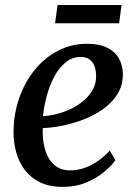

<svg xmlns="http://www.w3.org/2000/svg" viewBox="-20 -741 544 772"><path d="M444 -97Q430 -76.5 400.5 -51.2Q371 -26 328.2 -7.8Q285.5 10.5 232.5 10.5Q178.5 10.5 140.5 -8.2Q102.5 -27 79 -58.8Q55.5 -90.5 44.8 -130Q34 -169.5 34.5 -211Q35 -283.5 57.5 -347.5Q80 -411.5 120 -460.5Q160 -509.5 213.5 -537.2Q267 -565 330 -565Q379 -565 410.8 -549.2Q442.5 -533.5 458 -506Q473.5 -478.5 474 -444.5Q474.5 -398 452.2 -362.5Q430 -327 393.2 -301.5Q356.5 -276 313.2 -259.5Q270 -243 227.5 -235Q185 -227 152 -226Q150.5 -193.5 155.8 -163.2Q161 -133 173.8 -108.8Q186.5 -84.5 208.2 -70.2Q230 -56 261 -56Q292.5 -56 321 -66.2Q349.5 -76.5 374.8 -94.5Q400 -112.5 421.5 -135.5ZM305.5 -512Q270 -512 243 -489.5Q216 -467 197.2 -431Q178.5 -395 167.5 -353.5Q156.5 -312 153 -274Q180 -275 209.5 -282.8Q239 -290.5 267 -304.2Q295 -318 317.8 -337.5Q340.5 -357 353.8 -382Q367 -407 366.5 -437Q365.5 -474.5 349.5 -493.2Q333.5 -512 305.5 -512ZM211.5 -721H468.5L459 -647.5H201.5Z"/></svg>

Font: Merriweather 28pt Medium
Style: Italic
Weight: 500
Italic angle: -7.8°
Version: Version 2.101